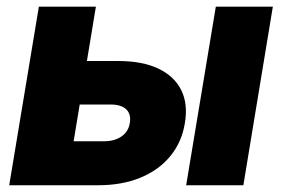

<svg xmlns="http://www.w3.org/2000/svg" viewBox="-20 -549 836 569"><path d="M171.9 -368.2H330.6Q401.9 -368.2 449.2 -345.7Q496.6 -323.2 517.1 -282Q537.6 -240.7 527.8 -183.6Q518.6 -127.4 484.6 -86.2Q450.7 -44.9 396.2 -22.5Q341.8 0 270.5 0H7.3L95.2 -529.3H264.2L198.2 -130.4H288.1Q319.8 -130.4 340.3 -144.8Q360.8 -159.2 364.7 -184.6Q369.1 -210.4 354.2 -224.9Q339.4 -239.3 307.1 -239.3H150.4ZM531.7 0 619.6 -529.3H788.6L701.2 0Z"/></svg>

Font: Inter 24pt ExtraBold
Style: Italic
Weight: 800
Italic angle: -9.3988°
Designer: Rasmus Andersson
Foundry: rsms
Version: Version 4.001;git-66647c0bb